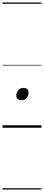

<svg xmlns="http://www.w3.org/2000/svg" viewBox="-20 -1026 353 1542"><path d="M152 -221Q134 -221 122.5 -230Q111 -239 111 -257Q111 -281 126 -300.5Q141 -320 169 -320Q186 -320 197.5 -311Q209 -302 209 -283Q209 -260 194 -240.5Q179 -221 152 -221ZM0 486H313V496H0ZM0 -20H313V0H0ZM0 -505H313V-500H0ZM0 -1006H313V-996H0Z"/></svg>

Font: Playwrite CA Guides
Style: Regular
Weight: 400
Designer: Veronika Burian, José Scaglione
Foundry: TypeTogether
Version: Version 1.003